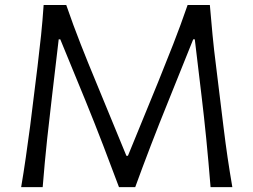

<svg xmlns="http://www.w3.org/2000/svg" viewBox="-20 -764 1035 784"><path d="M66.4 0Q76.7 -60.5 85.2 -119.9Q93.8 -179.2 103 -248.5L133.3 -493.2Q141.6 -561.5 147.7 -620.1Q153.8 -678.7 158.2 -743.7H250.5Q279.3 -660.2 309.6 -583.3Q339.8 -506.3 371.6 -430.2L496.1 -127.9H502.4L626 -429.7Q657.2 -506.8 687.3 -583.5Q717.3 -660.2 746.1 -743.7H836.9Q842.3 -680.2 847.9 -621.1Q853.5 -562 862.3 -493.7L892.6 -246.1Q900.9 -178.2 909.4 -120.4Q918 -62.5 928.7 0H839.8Q831.5 -103 822.3 -196.3Q813 -289.6 803.2 -370.6L775.4 -603.5H769L668 -352.5Q630.9 -261.2 595.9 -170.2Q561 -79.1 532.2 0H465.8Q438 -74.7 401.9 -168.9Q365.7 -263.2 329.6 -351.6L226.1 -603.5H219.7L192.4 -371.1Q182.6 -290 172.6 -196.8Q162.6 -103.5 154.3 0Z"/></svg>

Font: Pinar DS1 Regular
Style: Regular
Weight: 400
Designer: Amin Abedi
Version: Version 3.000